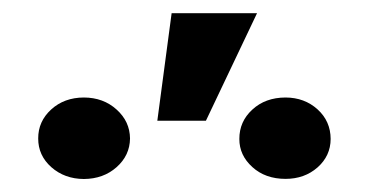

<svg xmlns="http://www.w3.org/2000/svg" viewBox="-20 -871 565 294"><path d="M220.9 -686.1 242.8 -850.8H373.6L295.3 -686.1ZM38.5 -659Q38.4 -685.1 58.3 -703.3Q78.3 -721.6 108.4 -721.7Q138.3 -721.6 158.5 -703.3Q178.8 -685.1 179.1 -659Q178.8 -633 158.5 -615Q138.3 -597.1 108.4 -596.9Q78.9 -597.1 58.6 -615Q38.4 -633 38.5 -659ZM346.5 -658.2Q346.4 -684.9 366.4 -703.2Q386.3 -721.6 417.2 -721.7Q446.3 -721.6 466.3 -703.5Q486.2 -685.4 486.3 -658.2Q486.2 -632.4 466.3 -614.7Q446.3 -597.1 417.2 -597.1Q386.3 -597.1 366.4 -615.2Q346.4 -633.3 346.5 -658.2Z"/></svg>

Font: Inter Display V
Style: Regular
Weight: 400
Designer: Rasmus Andersson
Foundry: rsms
Version: Version 3.015;git-src